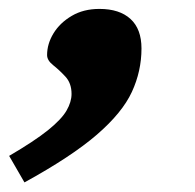

<svg xmlns="http://www.w3.org/2000/svg" viewBox="-97 -206 426 420"><path d="M-77 135Q-21.5 102.5 8 78.8Q37.5 55 48.5 36Q59.5 17 59.5 -0.5Q59.5 -24 46 -38.5Q32.5 -53 19.2 -63.5Q6 -74 6 -85.5Q6 -110 20 -133Q34 -156 59.8 -171.2Q85.5 -186.5 120.5 -186.5Q164.5 -186.5 188.5 -164.5Q212.5 -142.5 212.5 -100Q212.5 -50.5 191.5 -5Q170.5 40.5 115 88.5Q59.5 136.5 -43.5 193Z"/></svg>

Font: Newsreader Caption
Style: Bold Italic
Weight: 700
Italic angle: -17°
Designer: Hugues Gentile
Foundry: Production Type
Version: Version 1.001